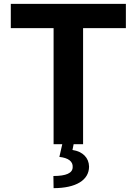

<svg xmlns="http://www.w3.org/2000/svg" viewBox="-20 -748 709 996"><path d="M36 -602H258V0H303L288 66C335 71 359 90 357 119C357 150 323 165 257 165L258 228C373 228 442 187 442 116C441 71 410 38 356 30L362 0H411V-602H633V-728H36Z"/></svg>

Font: Wafeq
Style: Bold
Weight: 700
Designer: Rasmus Andersson & Azza Alameddine
Foundry: Google & TypeTogether
Version: Version 3.000;FEAKit 1.0